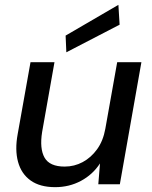

<svg xmlns="http://www.w3.org/2000/svg" viewBox="-20 -761 628 793"><path d="M208 12Q145 12 106.5 -15.5Q68 -43 54.5 -92.5Q41 -142 53 -207L106 -504H205L154 -216Q143 -147 164 -110Q185 -73 247 -73Q287 -73 321.5 -91.5Q356 -110 381 -144.5Q406 -179 415 -229L464 -504H564L475 0H386L393 -86Q363 -40 314.5 -14Q266 12 208 12ZM254 -545 251 -614 469 -741 474 -659Z"/></svg>

Font: DM Sans Medium
Style: Italic
Weight: 500
Italic angle: -10°
Designer: Colophon Foundry, Jonny Pinhorn
Foundry: Colophon Foundry
Version: Version 4.004;gftools[0.9.30]